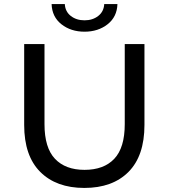

<svg xmlns="http://www.w3.org/2000/svg" viewBox="-20 -917 831 945"><path d="M395 8Q257 8 178 -71Q99 -150 99 -302V-700H199V-306Q199 -190 250.5 -135.5Q302 -81 396 -81Q491 -81 542.5 -135.5Q594 -190 594 -306V-700H691V-302Q691 -150 612.5 -71Q534 8 395 8ZM396 -761Q329 -761 282.5 -797.5Q236 -834 234 -897H299Q301 -860 328.5 -838.5Q356 -817 396 -817Q436 -817 463.5 -838.5Q491 -860 493 -897H558Q556 -834 509.5 -797.5Q463 -761 396 -761Z"/></svg>

Font: Montserrat Medium
Style: Regular
Weight: 500
Designer: Julieta Ulanovsky
Foundry: Julieta Ulanovsky
Version: Version 9.000; ttfautohint (v1.8.4.7-5d5b)